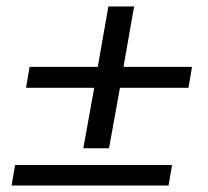

<svg xmlns="http://www.w3.org/2000/svg" viewBox="-20 -577 647 597"><path d="M353 -304 319 -116H239L273 -304H61L72 -369H284L317 -557H397L364 -369H577L566 -304ZM27 -64H515L504 0H16Z"/></svg>

Font: Sarabun
Style: Italic
Weight: 400
Italic angle: -10°
Designer: Suppakit Chalermlarp | Katatrad Co.,Ltd.
Foundry: Cadson Demak Co.,Ltd.
Version: Version 1.000; ttfautohint (v1.6)